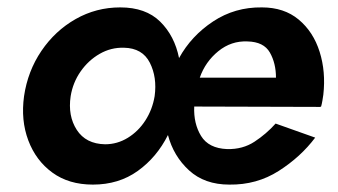

<svg xmlns="http://www.w3.org/2000/svg" viewBox="-20 -490 913 519"><path d="M45 -230Q55 -298 92 -352.5Q129 -407 184.5 -438.5Q240 -470 305 -470Q374 -470 413 -431.5Q452 -393 464 -333Q497 -393 556 -432Q615 -471 688 -470Q748 -470 787.5 -437Q827 -404 844 -350Q861 -296 854 -234Q853 -227 851.5 -218Q850 -209 848 -202L847 -203V-201L505 -202Q503 -156 523.5 -122.5Q544 -89 594 -87Q636 -86 668 -107Q700 -128 725 -156L832 -118Q793 -66 733.5 -28Q674 10 600 9Q533 9 491 -29.5Q449 -68 434 -125Q404 -65 352.5 -28Q301 9 231 9Q166 9 121.5 -23.5Q77 -56 56.5 -110.5Q36 -165 45 -230ZM649 -378Q605 -380 570 -351.5Q535 -323 520 -280H726Q726 -319 709.5 -348Q693 -377 649 -378ZM171 -230Q163 -177 187.5 -139Q212 -101 264 -100Q297 -100 325.5 -117.5Q354 -135 373 -164.5Q392 -194 398 -230Q405 -281 385 -320.5Q365 -360 315 -361Q280 -362 249.5 -344.5Q219 -327 198 -297Q177 -267 171 -230Z"/></svg>

Font: Von Semi
Style: Italic
Weight: 600
Version: Version 4.000; ttfautohint (v1.8.4.7-5d5b)